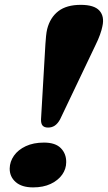

<svg xmlns="http://www.w3.org/2000/svg" viewBox="-20 -782 456 812"><path d="M321.5 -761.5Q378.5 -761.5 400.5 -737Q422.5 -712.5 413 -670.5Q410.5 -656.5 402.8 -635Q395 -613.5 384.5 -592.5L234 -277Q224 -259 211.8 -250.8Q199.5 -242.5 183.5 -242.5Q167.5 -242.5 160.2 -250.8Q153 -259 153.5 -277.5L172 -595Q173 -612.5 174.8 -629.5Q176.5 -646.5 179.5 -659Q192 -708 226.8 -734.8Q261.5 -761.5 321.5 -761.5ZM120 10.5Q72 10.5 46.2 -12.2Q20.5 -35 21 -69.5Q21.5 -98.5 39 -123.5Q56.5 -148.5 89 -163.8Q121.5 -179 166 -179Q214.5 -179 237.5 -155.2Q260.5 -131.5 260 -96Q260 -67.5 242.8 -43.2Q225.5 -19 194.2 -4.2Q163 10.5 120 10.5Z"/></svg>

Font: Fraunces ExtraBold
Style: Italic
Weight: 800
Italic angle: -16°
Version: Version 1.000;[b76b70a41]